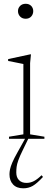

<svg xmlns="http://www.w3.org/2000/svg" viewBox="-20 -733 274 1014"><path d="M115.5 -634Q97.5 -634 86.2 -645.8Q75 -657.5 75 -674.5Q75 -690.5 86.2 -701.8Q97.5 -713 115.5 -713Q134 -713 144.8 -701.8Q155.5 -690.5 155.5 -674.5Q155.5 -657.5 144.8 -645.8Q134 -634 115.5 -634ZM143.5 -446 139 -400V-23.5L214.5 -11V0H27.5V-11L103.5 -23.5V-395Q98 -396 84.8 -398.8Q71.5 -401.5 55 -404.8Q38.5 -408 23 -411V-421L139.5 -446ZM99.5 61.5Q84 93 76.8 113.5Q69.5 134 67.8 148.2Q66 162.5 66 178Q66 203.5 80.2 218.2Q94.5 233 120 233Q141 233 159.8 223Q178.5 213 199.5 192.5L207 201.5Q175 236 152.8 248.8Q130.5 261.5 103 261.5Q68 261.5 49 241.2Q30 221 30 187.5Q30 175.5 33 161Q36 146.5 45.2 124.8Q54.5 103 73.5 69.5L112.5 -0.5H129.5Z"/></svg>

Font: Newsreader 24pt ExtraLight
Style: Regular
Weight: 250
Designer: Hugues Gentile
Foundry: Production Type
Version: Version 1.003